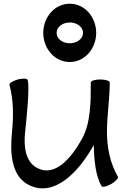

<svg xmlns="http://www.w3.org/2000/svg" viewBox="-20 -977 696 1034"><path d="M498 -800C498 -884 437 -957 356 -957C274 -957 213 -884 213 -800C213 -716 274 -643 356 -643C437 -643 498 -716 498 -800ZM285 -800C285 -834 319 -856 356 -856C392 -856 427 -834 427 -800C427 -766 392 -744 356 -744C319 -744 285 -766 285 -800ZM31 -520C53 -439 53 -354 45 -270C33 -156 39 -28 137 20C272 86 402 -47 485 -196V-197C487 -115 494 -31 527 25C531 33 554 28 579 14C603 0 619 -18 615 -25C573 -98 556 -182 556 -267C556 -355 571 -443 571 -531C571 -532 571 -533 571 -533C571 -542 548 -549 520 -549C492 -549 469 -542 469 -533C469 -429 469 -316 422 -230C364 -125 277 -24 183 -71C117 -103 107 -187 115 -263C125 -358 140 -505 129 -546C127 -555 103 -556 76 -549C49 -541 29 -529 31 -520Z"/></svg>

Font: Nupuram Medium
Style: Regular
Weight: 500
Designer: Santhosh Thottingal (santhosh.thottingal@gmail.com)
Foundry: SMC
Version: Version 1.000